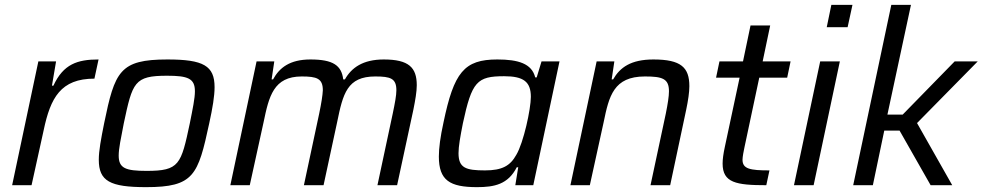

<svg xmlns="http://www.w3.org/2000/svg" viewBox="-20 -763 4048 791"><path d="M138 -510 30 0H110L160 -227C188 -360 230 -439 369 -439L386 -518C299 -518 241 -499 200 -410H194L211 -510Z M582 8C779 8 796 -41 842 -255C856 -319 864 -367 864 -404C864 -492 818 -518 670 -518C473 -518 453 -469 409 -255C396 -190 387 -142 387 -105C387 -17 433 8 582 8ZM584 -59C497 -59 469 -70 469 -122C469 -151 478 -193 490 -255C526 -424 533 -451 668 -451C754 -451 783 -440 783 -387C783 -358 774 -315 762 -255C726 -85 719 -59 584 -59Z M1037 -510 929 0H1009L1066 -260C1088 -366 1107 -448 1223 -448C1285 -448 1310 -440 1310 -391C1309 -370 1304 -338 1295 -295L1232 0H1313L1369 -260C1393 -377 1410 -448 1526 -448C1589 -448 1613 -440 1613 -391C1613 -370 1607 -338 1598 -295L1535 0H1616L1683 -311C1691 -351 1697 -385 1697 -412C1697 -485 1664 -518 1561 -518C1475 -518 1428 -484 1401 -436H1394C1387 -493 1353 -518 1259 -518C1174 -518 1131 -484 1105 -436H1099L1110 -510Z M1945 8C2016 8 2073 -3 2109 -74H2115L2103 0H2177L2285 -510H2211L2191 -444H2185C2171 -501 2115 -518 2029 -518C1892 -518 1850 -465 1807 -258C1794 -199 1788 -153 1788 -118C1788 -20 1833 8 1945 8ZM1978 -61C1899 -61 1869 -71 1869 -132C1869 -160 1876 -199 1887 -255C1924 -427 1945 -449 2057 -449C2137 -449 2167 -426 2167 -364C2167 -314 2137 -175 2107 -125C2082 -80 2049 -61 1978 -61Z M2438 -510 2330 0H2410L2467 -260C2489 -367 2508 -448 2637 -448C2709 -448 2736 -439 2736 -387C2736 -366 2731 -335 2723 -295L2660 0H2741L2807 -311C2815 -349 2820 -383 2820 -408C2820 -485 2786 -518 2672 -518C2579 -518 2534 -485 2506 -436H2500L2511 -510Z M3137 0 3150 -61C3070 -61 3039 -67 3039 -105C3039 -116 3044 -143 3047 -156L3108 -443H3223L3237 -510H3122L3153 -658H3072L3041 -510H2944L2930 -443H3027L2966 -157C2960 -129 2957 -107 2957 -89C2957 -10 3013 0 3137 0Z M3405 -743 3386 -651H3472L3492 -743ZM3359 -510 3251 0H3332L3440 -510Z M3652 -743 3495 0H3576L3623 -225H3686L3814 0H3903L3758 -256L4008 -510H3913L3699 -291H3636L3733 -743Z"/></svg>

Font: Saira UNSAM
Style: Italic
Weight: 400
Italic angle: -12°
Designer: Hector Gatti with collaboration of the Omnibus-Type team
Foundry: Omnibus-Type
Version: Version 0.072;PS 000.072;hotconv 1.0.88;makeotf.lib2.5.64775